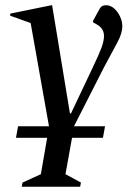

<svg xmlns="http://www.w3.org/2000/svg" viewBox="-20 -482 519 733"><path d="M41 44 49 0H167L97 -394L19 -422V-430L176 -462H179L247 -49H251L332 -220Q358 -274 367.5 -300Q377 -326 377 -344Q377 -360 369.5 -371Q362 -382 349 -389L335 -397V-402L354 -437Q362 -453 368 -457.5Q374 -462 385 -462Q402 -462 416 -449.5Q430 -437 438.5 -418.5Q447 -400 447 -382Q447 -355 428.5 -321Q410 -287 377 -225L263 -1L262 0H381L373 44H255L230 183L289 215L286 231H63L66 215L136 183L160 44Z"/></svg>

Font: Spectral Medium
Style: Italic
Weight: 500
Italic angle: -10°
Designer: Jean-Baptiste Levee
Foundry: Production Type
Version: Version 2.001